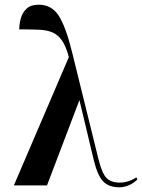

<svg xmlns="http://www.w3.org/2000/svg" viewBox="-20 -789 605 817"><path d="M39 0 273 -546Q261 -591 244.5 -615.5Q228 -640 204.5 -650.5Q181 -661 146 -662.5Q111 -664 62 -664Q62 -687 68.5 -711Q75 -735 93 -752Q111 -769 144 -769Q200 -769 230 -722Q260 -675 286 -570L399 -112Q413 -54 432 -33Q451 -12 490 -12Q510 -12 528.5 -18.5Q547 -25 560 -34L565 -26Q551 -11 530 -1.5Q509 8 488 8Q443 8 419 -17Q395 -42 379 -108L318 -363L180 0Z"/></svg>

Font: Noto Serif Display ExtraCondensed SemiBold
Style: Regular
Weight: 600
Width: 2
Designer: Monotype Design Team
Foundry: Monotype Imaging Inc.
Version: Version 2.009